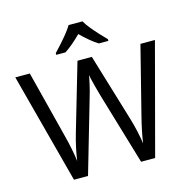

<svg xmlns="http://www.w3.org/2000/svg" viewBox="-131 -1073 1192 1202"><g transform="rotate(-15 465.0 -472.0)"><path d="M917 -714 727 0H636L497 -468Q489 -497 481 -526Q473 -555 468 -577.5Q463 -600 461 -609Q460 -596 450.5 -553.5Q441 -511 427 -465L292 0H201L12 -714H106L217 -278Q229 -232 237.5 -189Q246 -146 251 -108Q256 -147 266 -193Q276 -239 289 -283L415 -714H508L639 -280Q653 -234 663 -188.5Q673 -143 678 -108Q683 -145 692 -188.5Q701 -232 713 -279L823 -714ZM509 -944Q521 -922 543.5 -894.5Q566 -867 590.5 -840.5Q615 -814 634 -795V-784H572Q546 -800 518 -823.5Q490 -847 463 -874Q436 -847 409 -824Q382 -801 356 -784H296V-795Q315 -815 338.5 -841Q362 -867 384 -894.5Q406 -922 419 -944Z"/></g></svg>

Font: Noto Sans Multani
Style: Regular
Weight: 400
Designer: Monotype Design Team
Foundry: Monotype Imaging Inc.
Version: Version 2.002; ttfautohint (v1.8.4.7-5d5b)